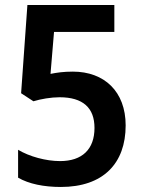

<svg xmlns="http://www.w3.org/2000/svg" viewBox="-20 -734 567 764"><path d="M270 -449C232 -449 206 -445 181 -440L195 -607H435V-714H89L64 -363L113 -331C142 -340 183 -347 217 -347C310 -347 356 -305 356 -225C356 -140 307 -93 219 -93C163 -93 97 -111 52 -138V-27C95 -2 155 10 222 10C391 10 480 -84 480 -235C480 -370 395 -449 270 -449Z"/></svg>

Font: Noto Sans Gujarati UI SemiCondensed SemiBold
Style: Regular
Weight: 600
Width: 4
Designer: Jelle Bosma - Monotype Design Team, Universal Thirst
Foundry: Monotype Imaging Inc.
Version: Version 2.106